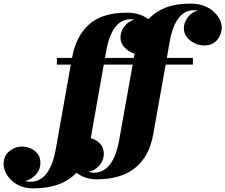

<svg xmlns="http://www.w3.org/2000/svg" viewBox="-223 -780 1244 1060"><path d="M91 -460H174.5L175 -461.5Q195 -577 267 -643.5Q339 -710 477.5 -710Q517 -710 546.8 -699.8Q576.5 -689.5 597 -674Q634.5 -715.5 691.2 -737.8Q748 -760 827.5 -760Q875 -760 908 -746Q941 -732 961.5 -711.2Q982 -690.5 991.5 -668.8Q1001 -647 1001 -631Q1001 -589 975.5 -559Q950 -529 904.5 -529Q877 -529 851.2 -541.2Q825.5 -553.5 808.8 -574.8Q792 -596 792 -623.5Q792 -656 814 -684.8Q836 -713.5 869.5 -721.5Q858.5 -723.5 847.5 -723.5Q742.5 -723.5 712 -540L698 -460H842V-423.5H691.5L623 -38.5Q601.5 83.5 523.2 146.8Q445 210 310 210Q275.5 210 247.5 199.8Q219.5 189.5 199 173.5Q118 260 -40 260Q-90.5 260 -127 239.5Q-163.5 219 -183.2 188Q-203 157 -203 126Q-203 80 -171 54.5Q-139 29 -101 29Q-78.5 29 -55 38.8Q-31.5 48.5 -15.8 68.5Q0 88.5 0 118.5Q0 157 -26.8 185.8Q-53.5 214.5 -85 218.5Q-69 223.5 -55 223.5Q53.5 223.5 85.5 40L168 -423.5H91ZM362 -490 356.5 -460H516L520 -484Q488.5 -493 465.2 -517Q442 -541 442 -573.5Q442 -606 464 -634.8Q486 -663.5 519.5 -671.5Q508.5 -673.5 497.5 -673.5Q392.5 -673.5 362 -490ZM350 68.5Q350 107 323.2 135.8Q296.5 164.5 265 168.5Q281 173.5 295 173.5Q403.5 173.5 435.5 -10L509.5 -423.5H350L278 -17Q306 -10 328 11.5Q350 33 350 68.5Z"/></svg>

Font: Bodoni* 06pt Fatface
Style: Italic
Weight: 900
Italic angle: -13°
Version: Version 2.3